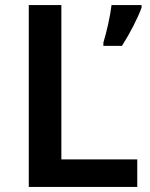

<svg xmlns="http://www.w3.org/2000/svg" viewBox="-20 -734 590 754"><path d="M93 0H519V-108H221V-714H93ZM536 -704V-714H418C413 -671 398 -605 386 -567V-554H459C491 -604 521 -663 536 -704Z"/></svg>

Font: Noto Sans Myanmar SemiBold
Style: Regular
Weight: 600
Designer: Monotype Design Team
Foundry: Monotype Imaging Inc.
Version: Version 2.107